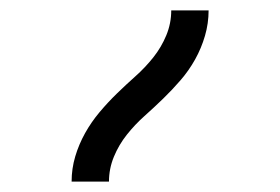

<svg xmlns="http://www.w3.org/2000/svg" viewBox="-20 -792 540 370"><path d="M118 -442Q118 -467 125 -490.5Q132 -514 144 -535.5Q156 -557 172 -576Q188 -595 205.5 -612Q223 -629 241.5 -645.5Q260 -662 275.5 -681.5Q291 -701 300.5 -724Q310 -747 310 -772H382Q382 -747 375 -723Q368 -699 356 -677.5Q344 -656 328 -637.5Q312 -619 294.5 -602Q277 -585 258.5 -568.5Q240 -552 224.5 -532.5Q209 -513 199.5 -490Q190 -467 190 -442Z"/></svg>

Font: Iosevka Fixed
Style: Regular
Weight: 400
Monospace: yes
Designer: Belleve Invis
Foundry: Belleve Invis
Version: Version 33.2.4